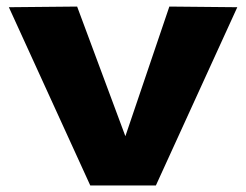

<svg xmlns="http://www.w3.org/2000/svg" viewBox="-20 -565 751 585"><path d="M255 0 7 -543 215 -545 362 -150 496 -545 703 -543 455 0Z"/></svg>

Font: Georama Extended
Style: Bold
Weight: 700
Width: 7
Designer: Jean-Baptiste Levee
Foundry: Production Type
Version: Version 1.000